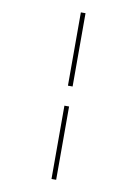

<svg xmlns="http://www.w3.org/2000/svg" viewBox="-105 -818 811 1135"><g transform="rotate(10 300.0 -250.0)"><path d="M286 250V-190H314V250ZM286 -310V-750H314V-310Z"/></g></svg>

Font: Source Code Pro ExtraLight
Style: Regular
Weight: 200
Monospace: yes
Designer: Paul D. Hunt, Teo Tuominen
Foundry: Adobe
Version: Version 1.026;hotconv 1.1.0;makeotfexe 2.6.0